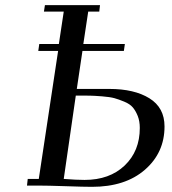

<svg xmlns="http://www.w3.org/2000/svg" viewBox="-20 -722 670 747"><path d="M85 0 87.9 -25.9H130.9L206.1 -523.9H128.9L132.8 -550.8H209L228 -676.8H150.9L154.8 -702.1H369.1L366.2 -676.8H323.2L304.2 -550.8H465.8L461.9 -523.9H300.8L278.8 -376H405.8Q502.4 -376 561.3 -339.6Q620.1 -303.2 620.1 -230Q620.1 -127.9 543.7 -61.5Q467.3 4.9 337.9 4.9Q307.1 4.9 235.4 2.4Q163.6 0 127.9 0ZM228 -25.9Q276.9 -22 309.1 -22Q406.2 -22 465.1 -78.1Q523.9 -134.3 523.9 -224.1Q523.9 -250.5 515.9 -270.8Q507.8 -291 496.6 -304.2Q485.4 -317.4 463.6 -326.4Q441.9 -335.4 425 -340.1Q408.2 -344.7 377 -347.2Q345.7 -349.6 327.9 -349.9Q310.1 -350.1 274.9 -350.1Z"/></svg>

Font: Dehuti
Style: Bold-Italic
Weight: 700
Version: Version 1.2